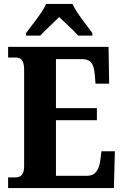

<svg xmlns="http://www.w3.org/2000/svg" viewBox="-20 -951 625 971"><path d="M112 -784V-771H184C206 -796 252 -837 279 -865C306 -839 358 -792 375 -771H447V-784C420 -822 366 -886 347 -931H213C194 -886 139 -822 112 -784ZM21 0H556L561 -186H493L487 -138C481 -94 463 -62 421 -62H263V-343H470V-404H263V-652H396C440 -652 455 -626 459 -576L463 -528H532L529 -714H21V-660H59C81 -660 102 -652 102 -600V-109C102 -72 87 -54 60 -54H21Z"/></svg>

Font: Noto Serif Khmer Condensed ExtraBold
Style: Regular
Weight: 800
Width: 3
Designer: Danh Hong and the Monotype Design Team
Foundry: Monotype Imaging Inc.
Version: Version 2.004